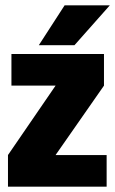

<svg xmlns="http://www.w3.org/2000/svg" viewBox="-20 -702 433 722"><path d="M371 -499V-380H23V-499ZM189 -380H371L189 -119H10ZM381 -119V0H10V-119ZM126 -532 223 -682H393L260 -532Z"/></svg>

Font: Teko Variable Light
Style: Regular
Weight: 300
Designer: Manushi Parikh, Jonny Pinhorn
Foundry: Indian Type Foundry
Version: Version 3.000